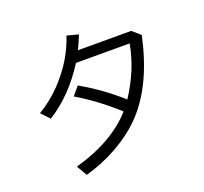

<svg xmlns="http://www.w3.org/2000/svg" viewBox="-144 -991 1287 1210"><g transform="rotate(-20 499.5 -386.5)"><path d="M812 -709 865.7 -662.1Q801.3 -360.4 648.9 -192.4Q567.9 -103 440.9 -33.7Q347.2 17.6 238.8 47.9L197.8 -22Q455.6 -94.2 593.3 -248Q465.3 -364.7 330.6 -444.3L377.4 -501Q522.9 -418 641.1 -311Q745.6 -469.2 775.9 -638.2H415.5Q304.2 -460.9 147 -362.3L94.2 -418Q177.2 -467.3 245.6 -538.6Q367.7 -666 418.5 -820.8L494.6 -800.8L493.7 -797.4Q472.2 -744.6 454.6 -709Z"/></g></svg>

Font: UDEV Gothic 35
Style: Regular
Weight: 400
Version: v2.1.0; ttfautohint (v1.8.4.7-5d5b-dirty) -l 6 -r 45 -G 200 